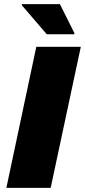

<svg xmlns="http://www.w3.org/2000/svg" viewBox="-20 -916 414 936"><path d="M11 0 157 -688H374L227 0ZM208 -749 86 -891 87 -896H272L343 -754L342 -749Z"/></svg>

Font: Saira SemiExpanded ExtraBold
Style: Italic
Weight: 800
Width: 6
Italic angle: -12°
Designer: Hector Gatti with collaboration of the Omnibus-Type team
Foundry: Omnibus-Type
Version: Version 1.101